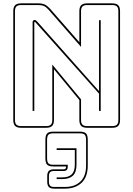

<svg xmlns="http://www.w3.org/2000/svg" viewBox="-20 -750 793 1142"><path d="M201 -622 569 -208V-630H579V-90H569V-193L191 -617Q190 -618 188.5 -619Q187 -620 186 -620Q185 -620 184.5 -619Q184 -618 184 -617V-90H174V-619Q174 -625 178 -628Q182 -631 186 -631Q190 -631 193 -629Q196 -627 201 -622ZM255 0Q274 0 282.5 -8.5Q291 -17 291 -36V-366L462 -159V-36Q462 -17 470.5 -8.5Q479 0 498 0H648Q667 0 675.5 -8.5Q684 -17 684 -36V-684Q684 -703 675.5 -711.5Q667 -720 648 -720H498Q479 -720 470.5 -711.5Q462 -703 462 -684V-471L268 -693Q255 -708 241.5 -714Q228 -720 209 -720H105Q86 -720 77.5 -711.5Q69 -703 69 -684V-36Q69 -17 77.5 -8.5Q86 0 105 0ZM255 10H105Q81 10 70 -1Q59 -12 59 -36V-684Q59 -708 70 -719Q81 -730 105 -730H209Q231 -730 246 -723Q261 -716 276 -700L452 -499V-684Q452 -708 463 -719Q474 -730 498 -730H648Q672 -730 683 -719Q694 -708 694 -684V-36Q694 -12 683 -1Q672 10 648 10H498Q474 10 463 -1Q452 -12 452 -36V-155L301 -338V-36Q301 -12 290 -1Q279 10 255 10ZM301 372Q280 372 270.5 362.5Q261 353 261 331V297Q261 276 270.5 266.5Q280 257 301 257H360Q367 257 370 253Q373 249 373 243V240H297Q271 240 260.5 229.5Q250 219 250 191V82Q250 54 260.5 43.5Q271 33 297 33H455Q481 33 491.5 43.5Q502 54 502 82V234Q502 303 465 337.5Q428 372 367 372ZM367 362Q424 362 458 330Q492 298 492 234V82Q492 60 484 51.5Q476 43 455 43H297Q276 43 268 51.5Q260 60 260 82V191Q260 213 268 221.5Q276 230 297 230H383V243Q383 254 377 260.5Q371 267 360 267H301Q285 267 278 274Q271 281 271 297V331Q271 347 278 354.5Q285 362 301 362ZM435 132V229Q435 275 413.5 295Q392 315 352 315H317V305H352Q388 305 406.5 287Q425 269 425 229V142H317V132Z"/></svg>

Font: Bungee Outline
Style: Regular
Weight: 400
Designer: David Jonathan Ross
Foundry: David Jonathan Ross
Version: Version 1.001;PS 1.0;hotconv 1.0.72;makeotf.lib2.5.5900